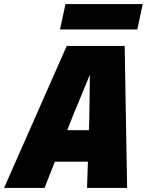

<svg xmlns="http://www.w3.org/2000/svg" viewBox="-57 -924 727 944"><path d="M87 -129 121 -284H548L514 -129ZM271 -698H556L568 0H371L382 -341L385 -557L296 -341L162 0H-37ZM238 -779 265 -904H645L618 -779Z"/></svg>

Font: Azeret Mono Thin ExtraBold
Style: Italic
Weight: 800
Italic angle: -12°
Version: Version 1.002